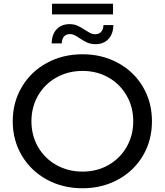

<svg xmlns="http://www.w3.org/2000/svg" viewBox="-20 -998 880 1026"><path d="M230 -38.5C286.7 -7.5 350.3 8 421 8C491 8 554.3 -7.5 611 -38.5C667.7 -69.5 712 -112.2 744 -166.5C776 -220.8 792 -282 792 -350C792 -418 776 -479.2 744 -533.5C712 -587.8 667.7 -630.5 611 -661.5C554.3 -692.5 491 -708 421 -708C350.3 -708 286.7 -692.5 230 -661.5C173.3 -630.5 128.8 -587.7 96.5 -533C64.2 -478.3 48 -417.3 48 -350C48 -282.7 64.2 -221.7 96.5 -167C128.8 -112.3 173.3 -69.5 230 -38.5ZM559.5 -116C518.5 -92.7 472.3 -81 421 -81C369.7 -81 323.2 -92.7 281.5 -116C239.8 -139.3 207.2 -171.5 183.5 -212.5C159.8 -253.5 148 -299.3 148 -350C148 -400.7 159.8 -446.5 183.5 -487.5C207.2 -528.5 239.8 -560.7 281.5 -584C323.2 -607.3 369.7 -619 421 -619C472.3 -619 518.5 -607.3 559.5 -584C600.5 -560.7 632.8 -528.5 656.5 -487.5C680.2 -446.5 692 -400.7 692 -350C692 -299.3 680.2 -253.5 656.5 -212.5C632.8 -171.5 600.5 -139.3 559.5 -116ZM447.5 -770C459.8 -764.7 474.3 -762 491 -762C519.7 -762 542.5 -771.2 559.5 -789.5C576.5 -807.8 585.3 -832.7 586 -864H533C532.3 -848.7 528.2 -836.7 520.5 -828C512.8 -819.3 501.7 -815 487 -815C479 -815 471.3 -816.8 464 -820.5C456.7 -824.2 447.3 -829.7 436 -837C420 -847.7 405.8 -855.7 393.5 -861C381.2 -866.3 367.3 -869 352 -869C322.7 -869 299.5 -859.8 282.5 -841.5C265.5 -823.2 256.7 -798 256 -766H310C311.3 -799.3 326.7 -816 356 -816C368 -816 384.3 -808.7 405 -794C421 -783.3 435.2 -775.3 447.5 -770ZM258 -978V-921H584V-978Z"/></svg>

Font: ICO Headline
Style: Regular
Weight: 500
Designer: Julieta Ulanovsky
Foundry: Julieta Ulanovsky
Version: Version 7.200